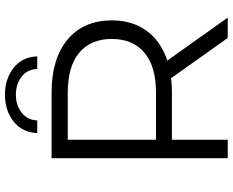

<svg xmlns="http://www.w3.org/2000/svg" viewBox="-101 -824 925 763"><g transform="rotate(-90 361.5 -442.5)"><path d="M114.3 0V-700H375.7Q509.2 -700 585.6 -636.7Q662 -573.3 662 -460.4Q662 -386.1 627.6 -332.6Q593.2 -279.1 529.1 -250.5Q465.1 -221.9 375.7 -221.9H154.8L187.6 -255.8V0ZM592 0 411.9 -254H492.4L673.1 0ZM187.6 -249.9 154.8 -285.1H374.3Q479.1 -285.1 533.7 -331.2Q588.2 -377.4 588.2 -460.4Q588.2 -544.4 533.7 -590Q479.1 -635.7 374.3 -635.7H154.8L187.6 -671.4ZM214.2 -757Q216.7 -816.8 260.1 -851Q303.5 -885.3 366.6 -885.3Q429.6 -885.3 473.2 -851Q516.8 -816.8 519 -757H468.8Q467.8 -796.5 438.1 -819.2Q408.5 -841.9 366.6 -841.9Q325.1 -841.9 295.7 -819.2Q266.3 -796.5 264.3 -757Z"/></g></svg>

Font: Montserrat Thin
Style: Regular
Weight: 100
Designer: Julieta Ulanovsky
Foundry: Julieta Ulanovsky
Version: Version 9.000